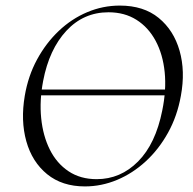

<svg xmlns="http://www.w3.org/2000/svg" viewBox="-20 -656 691 688"><path d="M91.8 -314.4V-335.2H600.4V-314.4ZM284.2 12Q202.6 12 148.8 -31.9Q95 -75.8 74.3 -149.8Q53.6 -223.8 68.8 -313Q80.8 -383.8 112.8 -442.8Q144.8 -501.8 190.7 -545.3Q236.6 -588.8 292.6 -612.4Q348.6 -636 409.4 -636Q494.6 -636 548.6 -591.8Q602.6 -547.6 623.5 -474.2Q644.4 -400.8 628.2 -313Q615.2 -240.2 582.2 -180.6Q549.2 -121 502.2 -77.8Q455.2 -34.6 399.3 -11.3Q343.4 12 284.2 12ZM326.4 -14Q411.8 -14 474.7 -77.3Q537.6 -140.6 561.4 -260Q576.6 -333.8 570.1 -397.6Q563.6 -461.4 537.7 -509.7Q511.8 -558 469 -585Q426.2 -612 368.8 -612Q279.4 -612 217.8 -545.6Q156.2 -479.2 134.6 -366Q121.2 -295.8 127.6 -232.4Q134 -169 158.6 -119.8Q183.2 -70.6 225.6 -42.3Q268 -14 326.4 -14Z"/></svg>

Font: Cormorant Garamond Light
Style: Italic
Weight: 300
Italic angle: -10°
Designer: Christian Thalmann (Catharsis Fonts)
Foundry: Catharsis Fonts
Version: Version 4.001